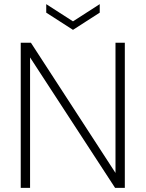

<svg xmlns="http://www.w3.org/2000/svg" viewBox="-20 -906 702 926"><path d="M80 0V-700H129L537 -72V-700H582V0H535L125 -629V0ZM332 -762 203 -845V-886L332 -803L461 -886V-845Z"/></svg>

Font: DM Sans 10pt ExtraLight
Style: Regular
Weight: 250
Version: Version 4.004;gftools[0.9.30]